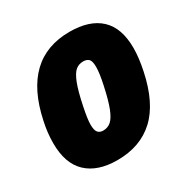

<svg xmlns="http://www.w3.org/2000/svg" viewBox="-128 -634 738 757"><g transform="rotate(-30 240.5 -255.5)"><path d="M10 -173Q10 -221 21 -270Q74 -522 285 -522Q376 -522 424 -477Q472 -432 472 -341Q472 -297 460 -240Q433 -111 367 -50Q301 11 197 11Q107 11 58.5 -35Q10 -81 10 -173ZM296 -271Q307 -321 307 -350Q307 -377 298 -385.5Q289 -394 273 -394Q253 -394 238.5 -382Q224 -370 211 -337Q198 -304 185 -241Q174 -188 174 -164Q174 -137 182.5 -127.5Q191 -118 206 -118Q227 -118 242 -131Q257 -144 270 -177Q283 -210 296 -271Z"/></g></svg>

Font: Decalotype Black Italic
Style: Regular
Weight: 900
Italic angle: -12°
Designer: Alfredo Marco Pradil
Foundry: Alfredo Marco Pradil
Version: Version 1.0